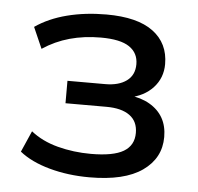

<svg xmlns="http://www.w3.org/2000/svg" viewBox="-43 -544 616 597"><g transform="rotate(5 265.0 -245.5)"><path d="M257 9Q190 9 132 -7Q74 -23 38 -52L67 -118Q102 -90 151.5 -77Q201 -64 255 -64Q325 -64 357 -83Q389 -102 389 -141Q389 -177 363.5 -195.5Q338 -214 291 -214H163V-284H281Q323 -284 347.5 -302Q372 -320 372 -354Q372 -389 344 -408Q316 -427 255 -427Q203 -427 158 -414.5Q113 -402 74 -376L45 -442Q87 -471 143.5 -485.5Q200 -500 266 -500Q363 -500 412 -463.5Q461 -427 461 -362Q461 -319 433 -288.5Q405 -258 357 -249V-256Q395 -252 422.5 -236Q450 -220 464 -195Q478 -170 478 -136Q478 -70 422 -30.5Q366 9 257 9Z"/></g></svg>

Font: Nunito Sans 10pt Medium
Style: Regular
Weight: 500
Designer: Vernon Adams
Foundry: Vernon Adams
Version: Version 3.101;gftools[0.9.27]